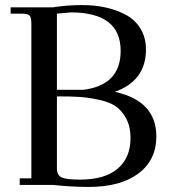

<svg xmlns="http://www.w3.org/2000/svg" viewBox="-20 -731 693 759"><path d="M22 -677V-702H189Q246 -711 304 -711Q352 -711 395 -702Q438 -693 475.5 -673.5Q513 -654 535 -618.5Q557 -583 557 -535Q557 -412 434 -368Q598 -332 598 -192Q598 -98 527 -45Q456 8 330 8Q264 8 189 0H58V-26H104V-637Q104 -662 97 -669.5Q90 -677 65 -677ZM205 -66Q205 -39 223 -30Q241 -21 296 -21Q395 -21 445.5 -64.5Q496 -108 496 -185Q496 -231 478.5 -263Q461 -295 436.5 -311.5Q412 -328 369 -337Q326 -346 292 -348Q258 -350 205 -350ZM205 -376H310Q457 -395 457 -530Q457 -682 260 -682L205 -677Z"/></svg>

Font: Dihjauti
Style: Bold
Weight: 700
Designer: T. Christopher White
Version: Version 3.0.0